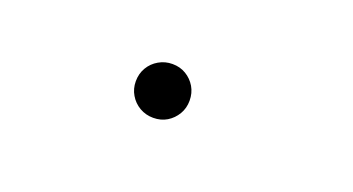

<svg xmlns="http://www.w3.org/2000/svg" viewBox="-25 -220 670 364"><g transform="rotate(20 309.5 -38.0)"><path d="M282 16Q267 16 254.5 8.8Q242 1.5 234.8 -10.8Q227.5 -23 227.5 -38Q227.5 -53.5 234.8 -65.8Q242 -78 254.5 -85.2Q267 -92.5 282 -92.5Q297.5 -92.5 309.5 -85.2Q321.5 -78 328.8 -65.8Q336 -53.5 336 -38Q336 -23 328.8 -10.8Q321.5 1.5 309.5 8.8Q297.5 16 282 16Z"/></g></svg>

Font: Sono ExtraLight Monospace ExtraLight
Style: Regular
Weight: 250
Version: Version 2.112